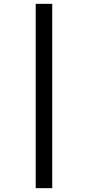

<svg xmlns="http://www.w3.org/2000/svg" viewBox="-20 -889 458 1000"><path d="M252 -869V91H166V-869Z"/></svg>

Font: Merriweather 28pt SemiBold
Style: Regular
Weight: 600
Version: Version 2.100